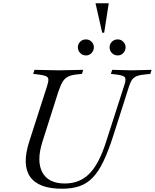

<svg xmlns="http://www.w3.org/2000/svg" viewBox="-20 -1140 947 1174"><path d="M359 14Q215 14 164 -59.5Q113 -133 159 -275L268 -614Q277 -642 275.5 -656Q274 -670 257 -676Q240 -682 202 -686L183 -688L191 -713L340 -710L489 -713L481 -688L460 -686Q422 -683 399.5 -673Q377 -663 363 -640Q349 -617 335 -574L240 -275Q202 -156 238.5 -87Q275 -18 377 -18Q467 -18 526.5 -78Q586 -138 629 -274L742 -625Q753 -659 741 -670Q729 -681 677 -686L658 -688L666 -713L784 -710L907 -713L899 -688L878 -686Q841 -683 820.5 -676Q800 -669 789 -654.5Q778 -640 769 -612L672 -308Q642 -215 612 -152.5Q582 -90 546.5 -53.5Q511 -17 465.5 -1.5Q420 14 359 14ZM506 -801Q484 -801 470 -816Q456 -831 456 -851Q456 -870 470 -884.5Q484 -899 506 -899Q526 -899 540 -884.5Q554 -870 554 -851Q554 -831 540 -816Q526 -801 506 -801ZM700 -801Q678 -801 664 -816Q650 -831 650 -851Q650 -870 664 -884.5Q678 -899 700 -899Q720 -899 734 -884.5Q748 -870 748 -851Q748 -831 734 -816Q720 -801 700 -801ZM617 -940H605L564 -1120H645Z"/></svg>

Font: Baskervville
Style: Italic
Weight: 400
Italic angle: -18°
Designer: ANRT
Foundry: ANRT
Version: Version 1.100